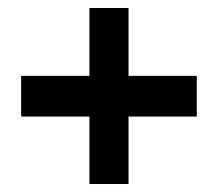

<svg xmlns="http://www.w3.org/2000/svg" viewBox="-20 -567 546 481"><path d="M473 -377H302V-547H204V-377H33V-275H204V-106H302V-275H473Z"/></svg>

Font: Juman SemiBold
Style: Regular
Weight: 600
Designer: Bandar Raffah (Arabic) Julieta Ulanovsky (Latin)
Foundry: Caramella
Version: Version 5.022;PS 005.022;hotconv 1.0.88;makeotf.lib2.5.64775